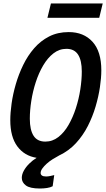

<svg xmlns="http://www.w3.org/2000/svg" viewBox="-20 -893 609 1101"><path d="M209 188Q152 188 128.5 170.5Q105 153 105 127Q105 107 116.5 86Q128 65 147.5 45.5Q167 26 190 12Q120 1 79.5 -53.5Q39 -108 39 -204Q39 -246 46.5 -299.5Q54 -353 70.5 -410Q87 -467 113 -520.5Q139 -574 176 -616.5Q213 -659 262 -684Q311 -709 374 -709Q460 -709 510.5 -653.5Q561 -598 561 -490Q561 -447 553 -393Q545 -339 528 -281.5Q511 -224 483.5 -170Q456 -116 415.5 -72Q375 -28 320 -2Q301 8 282 20Q263 32 247.5 46Q232 60 222.5 73.5Q213 87 213 99Q213 108 220.5 113.5Q228 119 245 119Q256 119 269.5 116Q283 113 291 111L282 175Q269 182 249.5 185Q230 188 209 188ZM240 -81Q281 -81 314.5 -107Q348 -133 373 -176.5Q398 -220 415 -272.5Q432 -325 440.5 -380Q449 -435 449 -483Q449 -547 427.5 -580Q406 -613 361 -613Q320 -613 286.5 -587Q253 -561 227.5 -517.5Q202 -474 185 -421.5Q168 -369 159.5 -314.5Q151 -260 151 -212Q151 -148 172.5 -114.5Q194 -81 240 -81ZM252 -791 272 -873H569L549 -791Z"/></svg>

Font: Ubuntu Sans Mono Medium
Style: Italic
Weight: 500
Italic angle: -13.5°
Monospace: yes
Designer: Dalton Maag Ltd
Foundry: Dalton Maag Ltd
Version: Version 1.006